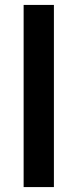

<svg xmlns="http://www.w3.org/2000/svg" viewBox="-20 -760 316 780"><path d="M76 -740H199V0H76Z"/></svg>

Font: Readex Pro Medium
Style: Regular
Weight: 500
Designer: Bonnie Shaver-Troup, Thomas Jockin
Foundry: Lexend
Version: Version 1.204; ttfautohint (v1.8.4.7-5d5b)